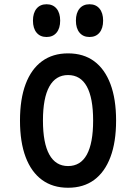

<svg xmlns="http://www.w3.org/2000/svg" viewBox="-20 -867 640 903"><path d="M300 16Q228 16 177.5 -21Q127 -58 100.5 -128.5Q74 -199 74 -300Q74 -401 100.5 -471.5Q127 -542 177.5 -579Q228 -616 300 -616Q373 -616 423 -579Q473 -542 499.5 -471.5Q526 -401 526 -300Q526 -199 499.5 -128.5Q473 -58 423 -21Q373 16 300 16ZM300 -86Q359 -86 388.5 -140Q418 -194 418 -300Q418 -406 388.5 -460Q359 -514 300 -514Q242 -514 212 -460Q182 -406 182 -300Q182 -194 212 -140Q242 -86 300 -86ZM199 -693Q169 -693 152 -713.5Q135 -734 135 -770Q135 -806 152 -826.5Q169 -847 199 -847Q229 -847 246 -826.5Q263 -806 263 -770Q263 -734 246 -713.5Q229 -693 199 -693ZM401 -693Q371 -693 354 -713.5Q337 -734 337 -770Q337 -806 354 -826.5Q371 -847 401 -847Q431 -847 448 -826.5Q465 -806 465 -770Q465 -734 448 -713.5Q431 -693 401 -693Z"/></svg>

Font: Martian Mono Condensed
Style: Regular
Weight: 400
Width: 3
Designer: Roman Shamin
Foundry: Evil Martians
Version: Version 1.000